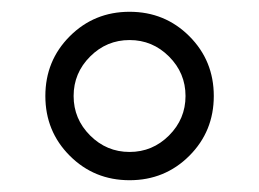

<svg xmlns="http://www.w3.org/2000/svg" viewBox="-20 -726 440 326"><path d="M98.5 -461.5Q57 -503 57 -563Q57 -623 98.5 -664.5Q140 -706 200 -706Q260 -706 301.5 -664.5Q343 -623 343 -563Q343 -503 301.5 -461.5Q260 -420 200 -420Q140 -420 98.5 -461.5ZM133 -630Q105 -602 105 -563Q105 -524 133 -496Q161 -468 200 -468Q239 -468 267 -496Q295 -524 295 -563Q295 -602 267 -630Q239 -658 200 -658Q161 -658 133 -630Z"/></svg>

Font: Justus
Style: Versalitas
Weight: 400
Version: Version 001.001